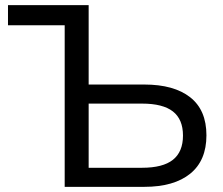

<svg xmlns="http://www.w3.org/2000/svg" viewBox="-20 -725 865 745"><path d="M231 0V-627H11V-705H324V-397H540Q655 -397 718 -347.5Q781 -298 781 -200Q781 -102 718 -51Q655 0 540 0ZM324 -74H531Q612 -74 651 -105Q690 -136 690 -199Q690 -262 651 -292.5Q612 -323 531 -323H324Z"/></svg>

Font: Mulish Medium
Style: Regular
Weight: 500
Designer: Vernon Adams
Foundry: Vernon Adams
Version: Version 3.603; ttfautohint (v1.8.3)